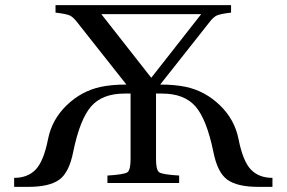

<svg xmlns="http://www.w3.org/2000/svg" viewBox="-20 -712 1115 747"><path d="M35 15V-20Q88 -20 119 -52.5Q150 -85 167 -171Q182 -247 239.5 -302.5Q297 -358 372 -374Q414 -383 471 -383V-384L283 -622Q265 -646 251 -652Q237 -658 196 -663V-692H879V-663Q838 -658 824 -652Q810 -646 792 -622L604 -384V-383Q661 -383 703 -374Q778 -358 835.5 -302.5Q893 -247 908 -171Q925 -85 956 -52.5Q987 -20 1040 -20V15H984Q904 15 865 -12.5Q826 -40 810 -122Q784 -248 740.5 -298Q697 -348 610 -348H587V-93Q587 -51 599 -42Q611 -33 677 -29V0H398V-29Q464 -33 476 -42Q488 -51 488 -93V-348H465Q378 -348 334.5 -298Q291 -248 265 -122Q249 -40 210 -12.5Q171 15 91 15ZM375 -656 568 -410H569L762 -656V-657H375Z"/></svg>

Font: Linguistics Pro
Style: Regular
Weight: 400
Designer: Stefan Peev, Context Ltd
Foundry: Stefan Peev, Context Ltd
Version: Version 001.000